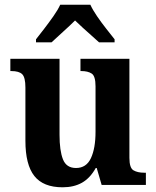

<svg xmlns="http://www.w3.org/2000/svg" viewBox="-20 -786 664 816"><path d="M246 10Q164 10 126 -38Q88 -86 88 -188V-414Q88 -457 74.5 -470.5Q61 -484 28 -484H24V-536H233V-213Q233 -146 247.5 -109Q262 -72 303 -72Q347 -72 366.5 -114Q386 -156 386 -226V-419Q386 -463 369.5 -473.5Q353 -484 326 -484H322V-536H530V-115Q530 -72 547.5 -62Q565 -52 592 -52H600V0H412L391 -72H387Q363 -29 328.5 -9.5Q294 10 246 10ZM133 -619Q148 -638 168 -664Q188 -690 207 -717Q226 -744 236 -766H364Q374 -744 392.5 -717Q411 -690 431.5 -664Q452 -638 467 -619V-606H401Q389 -617 370.5 -633.5Q352 -650 332.5 -667.5Q313 -685 299 -699Q278 -678 248 -651Q218 -624 199 -606H133Z"/></svg>

Font: Noto Serif Sinhala SemiCondensed
Style: Bold
Weight: 700
Width: 4
Designer: Jelle Bosma - Monotype Design Team
Foundry: Monotype Imaging Inc.
Version: Version 2.007; ttfautohint (v1.8.4.7-5d5b)